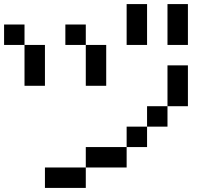

<svg xmlns="http://www.w3.org/2000/svg" viewBox="-20 -920 1040 940"><path d="M0 -700V-800H100V-700ZM900 -400H800V-600H900ZM900 -700H800V-900H900ZM200 0V-100H400V0ZM200 -500H100V-700H200ZM400 -100V-200H600V-100ZM400 -500V-700H500V-500ZM400 -700H300V-800H400ZM600 -200V-300H700V-200ZM600 -700V-900H700V-700ZM800 -400V-300H700V-400Z"/></svg>

Font: GalmuriMono9 Regular
Style: Regular
Weight: 400
Designer: Lee Minseo (quiple)
Version: Version 2.399;hotconv 1.1.1;makeotfexe 2.6.0 DEVELOPMENT